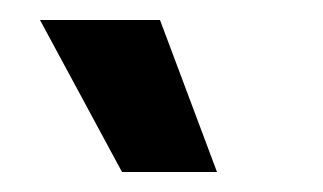

<svg xmlns="http://www.w3.org/2000/svg" viewBox="-20 -765 323 192"><path d="M102 -593 20 -745H140L197 -593Z"/></svg>

Font: Bricolage Grotesque Condensed SemiBold
Style: Regular
Weight: 600
Width: 3
Designer: Mathieu Triay
Foundry: Atelier Triay
Version: Version 1.000;gftools[0.9.30]